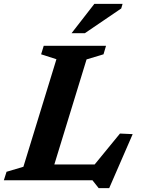

<svg xmlns="http://www.w3.org/2000/svg" viewBox="-45 -936 732 997"><path d="M404.5 -627.5 212 0H-25L-11 -44L76.5 -70L248 -628.5L168.5 -654L182 -698H505.5L492.5 -654ZM415 -43.5 578 -242.5 644 -239.5 522 41H467.5L435 0H83.5L109 -82H480ZM326.5 -763.5 445 -916H591.5L584.5 -892L395.5 -763.5Z"/></svg>

Font: Newsreader 9pt SemiBold
Style: Italic
Weight: 600
Italic angle: -17°
Designer: Hugues Gentile
Foundry: Production Type
Version: Version 1.003